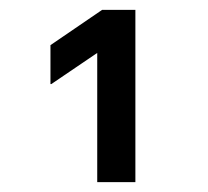

<svg xmlns="http://www.w3.org/2000/svg" viewBox="-20 -870 423 390"><path d="M177.5 -500V-762.5L84.2 -699.2H82.5V-778.3L187.5 -850H255V-500Z"/></svg>

Font: Funnel Sans Medium
Style: Regular
Weight: 500
Version: Version 1.000; Beta; Release 5; Build 24; ttfautohint (v1.8.